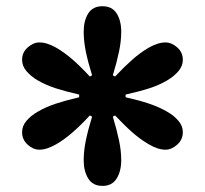

<svg xmlns="http://www.w3.org/2000/svg" viewBox="-20 -861 665 624"><path d="M313 -256.8Q281.7 -256.8 266.8 -280.8Q252 -304.7 252 -340.3Q252 -370.6 259 -404.8Q266.1 -439 279.3 -481.9L272 -485.8Q242.2 -453.6 215.8 -430.7Q189.5 -407.7 162.6 -392.1Q148.9 -384.3 135 -379.4Q121.1 -374.5 107.9 -374.5Q87.9 -374.5 69.8 -390.9Q51.8 -407.2 51.8 -431.6Q51.8 -451.7 66.2 -468.5Q80.6 -485.4 102.1 -497.6Q128.4 -513.2 160.9 -523.9Q193.4 -534.7 237.3 -544.9V-553.7Q193.8 -563.5 161.4 -574Q128.9 -584.5 102.1 -600.1Q80.6 -612.8 66.2 -629.6Q51.8 -646.5 51.8 -666.5Q51.8 -690.9 70.1 -707Q88.4 -723.1 107.9 -723.1Q121.1 -723.1 135 -718.5Q148.9 -713.9 162.6 -706.1Q189.5 -690.4 215.3 -668Q241.2 -645.5 272 -612.3L279.3 -616.2Q266.1 -658.7 259 -692.9Q252 -727.1 252 -757.8Q252 -793.9 266.8 -817.4Q281.7 -840.8 313 -840.8Q344.2 -840.8 359.1 -817.4Q374 -793.9 374 -757.8Q374 -727.5 366.9 -693.6Q359.9 -659.7 346.7 -616.2L354 -612.3Q384.3 -644.5 410.4 -667.5Q436.5 -690.4 463.4 -706.1Q477.1 -713.9 491 -718.5Q504.9 -723.1 517.6 -723.1Q537.6 -723.1 555.9 -707Q574.2 -690.9 574.2 -666.5Q574.2 -646.5 559.8 -629.6Q545.4 -612.8 523.9 -600.1Q497.6 -584.5 465.1 -574Q432.6 -563.5 388.2 -553.7V-544.9Q431.6 -535.2 464.4 -524.2Q497.1 -513.2 523.9 -497.6Q545.4 -485.4 559.8 -468.5Q574.2 -451.7 574.2 -431.6Q574.2 -407.2 555.9 -390.9Q537.6 -374.5 517.6 -374.5Q493.2 -374.5 463.4 -392.1Q436.5 -407.7 410.6 -430.4Q384.8 -453.1 354 -485.8L346.7 -481.9Q359.4 -439.5 366.7 -405.3Q374 -371.1 374 -340.3Q374 -304.7 359.1 -280.8Q344.2 -256.8 313 -256.8Z"/></svg>

Font: Pinar DS2-Bold
Style: Regular
Weight: 700
Designer: Amin Abedi
Version: Version 2.000